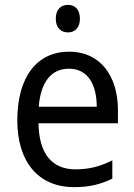

<svg xmlns="http://www.w3.org/2000/svg" viewBox="-20 -758 550 788"><path d="M259 -738C230 -738 209 -720 209 -681C209 -644 230 -625 259 -625C287 -625 308 -644 308 -681C308 -719 288 -738 259 -738ZM264 -546C132 -546 51 -443 51 -264C51 -94 137 10 284 10C347 10 392 -1 441 -25V-100C391 -75 347 -63 290 -63C193 -63 140 -127 138 -252H464V-306C464 -447 391 -546 264 -546ZM263 -476C342 -476 377 -409 377 -320H139C147 -421 190 -476 263 -476Z"/></svg>

Font: Noto Sans Devanagari UI SemiCondensed
Style: Regular
Weight: 400
Width: 4
Designer: Jelle Bosma - Monotype Design Team
Foundry: Monotype Imaging Inc.
Version: Version 2.004